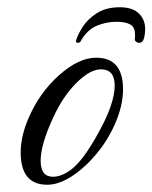

<svg xmlns="http://www.w3.org/2000/svg" viewBox="-20 -509 420 529"><path d="M310 -489Q345 -489 362.5 -472Q380 -455 380 -429Q380 -416 377 -404.5Q374 -393 366 -391H364Q355 -391 351 -399Q352 -403 352 -406.5Q352 -410 352 -414Q352 -434 339 -441.5Q326 -449 301 -449Q273 -449 246.5 -438Q220 -427 202 -395Q199 -391 195 -391Q187 -391 190 -399Q194 -413 207.5 -434.5Q221 -456 246.5 -472.5Q272 -489 310 -489ZM110 0Q37 0 37 -89Q37 -133 58 -182Q88 -253 143 -302Q197 -350 245 -350Q319 -350 319 -263Q319 -218 297 -168Q271 -108 222 -59Q161 0 110 0ZM126 -22Q149 -22 175 -41Q208 -65 250 -141Q296 -223 296 -273Q296 -318 258 -318Q228 -318 190 -280Q153 -243 127 -186Q92 -111 92 -66Q92 -22 126 -22Z"/></svg>

Font: Carattere
Style: Regular
Weight: 400
Designer: Robert E. Leuschke
Foundry: Robert E. Leuschke
Version: Version 1.010; ttfautohint (v1.8.3)